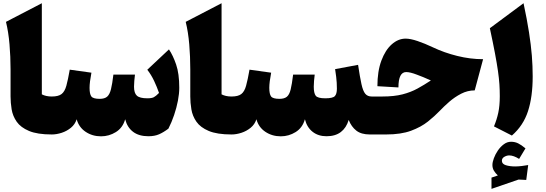

<svg xmlns="http://www.w3.org/2000/svg" viewBox="-20 -846 3433 1208"><path d="M243.2 -825.7V-252.4Q269 -238.8 305.7 -238.8H306.2V0H305.7Q214.8 0 162.4 -22.2Q109.9 -44.4 85 -80.3Q60.1 -116.2 53.2 -158Q46.4 -199.7 46.4 -238.8V-410.6Q46.4 -489.3 39.8 -567.1Q33.2 -645 17.6 -708.5Z M913.6 11.2Q854 11.2 817.1 -16.8Q780.3 -44.9 767.6 -95.7Q752.4 -42 709.2 -15.1Q666 11.7 615.7 11.7Q561 11.7 518.6 -16.8Q476.1 -45.4 462.4 -95.7Q452.1 -63.5 426.3 -42.2Q400.4 -21 368.2 -10.5Q335.9 0 306.2 0Q294.4 0 288.6 -8.3Q282.7 -16.6 282.7 -41V-197.8Q282.7 -222.2 288.6 -230.5Q294.4 -238.8 306.2 -238.8Q347.2 -238.8 367.2 -254.2Q387.2 -269.5 397.5 -306.6Q407.7 -343.8 418.9 -407.7L555.2 -388.7Q543.5 -328.1 543.5 -293Q543.5 -254.4 554.7 -239.3Q565.9 -224.1 607.4 -224.1Q638.2 -224.1 654.1 -237.8Q669.9 -251.5 678.2 -284.7Q686.5 -317.9 693.4 -376.5H829.1Q826.7 -358.4 825 -337.2Q823.2 -315.9 823.2 -300.8Q823.2 -260.3 841.3 -243.9Q859.4 -227.5 907.2 -227.5Q934.6 -227.5 947.8 -234.4Q960.9 -241.2 980.5 -261.2Q967.8 -298.3 949.5 -337.2Q931.2 -376 906.7 -407.2L1043 -535.2Q1068.4 -497.6 1088.1 -440.2Q1107.9 -382.8 1107.9 -293.5Q1107.9 -256.8 1099.4 -212.2Q1090.8 -167.5 1075.4 -122.1Q1060.1 -76.7 1039.6 -36.6Q1009.3 -13.7 981 -1.2Q952.6 11.2 913.6 11.2Z M1374 -825.7V-252.4Q1399.9 -238.8 1436.5 -238.8H1437V0H1436.5Q1345.7 0 1293.2 -22.2Q1240.7 -44.4 1215.8 -80.3Q1190.9 -116.2 1184.1 -158Q1177.2 -199.7 1177.2 -238.8V-410.6Q1177.2 -489.3 1170.7 -567.1Q1164.1 -645 1148.4 -708.5Z M2034.2 11.2Q1982.4 11.2 1946.8 -16.8Q1911.1 -44.9 1898.4 -95.7Q1883.3 -42 1840.1 -15.1Q1796.9 11.7 1746.6 11.7Q1691.9 11.7 1649.4 -16.8Q1606.9 -45.4 1593.3 -95.7Q1583 -63.5 1557.1 -42.2Q1531.2 -21 1499 -10.5Q1466.8 0 1437 0Q1425.3 0 1419.4 -8.3Q1413.6 -16.6 1413.6 -41V-197.8Q1413.6 -222.2 1419.4 -230.5Q1425.3 -238.8 1437 -238.8Q1478 -238.8 1498 -254.2Q1518.1 -269.5 1528.3 -306.6Q1538.6 -343.8 1549.8 -407.7L1686 -388.7Q1674.3 -328.1 1674.3 -293Q1674.3 -254.4 1685.5 -239.3Q1696.8 -224.1 1738.3 -224.1Q1769 -224.1 1784.9 -237.3Q1800.8 -250.5 1808.8 -283.4Q1816.9 -316.4 1824.2 -376.5H1960Q1957.5 -358.4 1955.8 -337.2Q1954.1 -315.9 1954.1 -300.8Q1954.1 -260.3 1966.3 -243.9Q1978.5 -227.5 2026.4 -227.5Q2074.2 -227.5 2086.9 -241.5Q2099.6 -255.4 2099.6 -288.1Q2099.6 -326.2 2095.2 -362.1Q2090.8 -397.9 2088.4 -411.1L2232.9 -438Q2244.6 -359.9 2254.2 -316.7Q2263.7 -273.4 2278.1 -256.1Q2292.5 -238.8 2318.4 -238.8H2333.5V0H2306.2Q2252.9 0 2221.9 -24.2Q2190.9 -48.3 2173.8 -91.3Q2159.2 -42 2124.5 -15.4Q2089.8 11.2 2034.2 11.2Z M2532.2 -603Q2562 -603 2606.9 -587.9Q2651.9 -572.8 2705.6 -547.4Q2774.4 -514.6 2856.7 -494.1Q2939 -473.6 3019.5 -473.6L2966.8 -277.3Q2921.9 -277.3 2881.3 -256.3Q2840.8 -235.4 2806.6 -205.6Q2772.5 -175.8 2746.6 -148.4Q2715.3 -115.7 2672.4 -81.3Q2629.4 -46.9 2566.2 -23.4Q2502.9 0 2409.7 0H2333.5Q2321.8 0 2315.9 -8.3Q2310.1 -16.6 2310.1 -41V-197.8Q2310.1 -222.2 2315.9 -230.5Q2321.8 -238.8 2333.5 -238.8H2385.7Q2460 -238.8 2512.7 -252.4Q2565.4 -266.1 2607.2 -289.1Q2648.9 -312 2690.9 -339.8Q2665.5 -351.1 2643.6 -360.4Q2621.6 -369.6 2603.5 -376Q2560.5 -392.6 2535.6 -392.6Q2486.8 -392.6 2486.8 -295.9L2354.5 -303.7Q2354.5 -397.5 2379.4 -464.4Q2404.3 -531.2 2444.8 -567.1Q2485.4 -603 2532.2 -603Z M3137.7 165.5Q3137.7 185.5 3162.6 193.4Q3187.5 201.2 3221.2 201.2Q3240.2 201.2 3262.7 198.5Q3285.2 195.8 3303.2 192.4L3291 286.1L3242.7 283.7L3072.3 342.3V271.5L3112.3 257.8Q3097.2 244.1 3087.6 228Q3078.1 211.9 3078.1 192.4Q3078.1 174.3 3087.2 149.7Q3096.2 125 3112.3 101.3Q3128.4 77.6 3149.7 61.8Q3170.9 45.9 3195.3 45.9Q3219.7 45.9 3240 55.9Q3260.3 65.9 3286.1 87.4L3246.1 153.8Q3211.4 131.8 3183.6 131.8Q3168.5 131.8 3153.1 140.6Q3137.7 149.4 3137.7 165.5ZM3273.9 -825.7Q3295.9 -723.1 3308.3 -643.1Q3320.8 -563 3326.2 -496.1Q3331.5 -429.2 3331.5 -365.2Q3331.5 -237.3 3302 -146.5Q3272.5 -55.7 3200.7 6.8L3087.9 -50.8Q3105.5 -92.8 3115 -136.7Q3124.5 -180.7 3124.5 -241.2Q3124.5 -278.8 3122.1 -315.9Q3119.6 -353 3113 -399.4Q3106.4 -445.8 3094.2 -510.7Q3082 -575.7 3062 -668.5Z"/></svg>

Font: Pinar Black
Style: Regular
Weight: 900
Designer: Amin Abedi
Version: Version 3.000